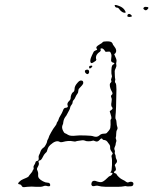

<svg xmlns="http://www.w3.org/2000/svg" viewBox="-20 -772 623 780"><path d="M327 -487Q330 -489 335 -489Q341 -489 342 -482Q343 -475 337 -471Q335 -470 330 -473Q326 -476 325 -480.5Q324 -485 327 -487ZM344 -504Q352 -507 355 -504Q356 -502 352 -498Q348 -494 345 -494Q342 -494 342 -498.5Q342 -503 344 -504ZM443 -585Q458 -567 448 -555L444 -552L449 -540Q455 -528 453 -521Q451 -514 452.5 -508.5Q454 -503 450 -495Q446 -487 446 -483Q446 -479 446.5 -466Q447 -453 448 -451.5Q449 -450 447.5 -444Q446 -438 449.5 -434.5Q453 -431 453 -409Q452 -322 449 -300Q448 -291 450.5 -287.5Q453 -284 453.5 -273.5Q454 -263 456.5 -256.5Q459 -250 455.5 -244.5Q452 -239 452 -228Q452 -217 450.5 -214.5Q449 -212 451.5 -206Q454 -200 452 -195.5Q450 -191 450 -187Q450 -183 446.5 -175.5Q443 -168 445.5 -163Q448 -158 446.5 -154Q445 -150 447.5 -145.5Q450 -141 450 -135.5Q450 -130 453 -125Q459 -115 450 -107Q445 -102 447 -98.5Q449 -95 450.5 -87.5Q452 -80 447.5 -77.5Q443 -75 443 -72Q443 -69 448 -68Q453 -67 454 -63Q456 -59 463.5 -52Q471 -45 478 -42Q487 -38 491.5 -34Q496 -30 501 -31Q510 -35 516 -33Q522 -31 522 -26Q522 -22 520.5 -19.5Q519 -17 516 -16Q513 -15 507 -15Q496 -14 493 -15.5Q490 -17 482 -15Q470 -12 411 -13Q388 -14 381.5 -16.5Q375 -19 367 -17Q355 -13 352 -20Q350 -23 352 -29Q356 -43 377 -34Q383 -32 390 -32Q399 -32 415 -48Q424 -57 426.5 -57Q429 -57 433 -61Q437 -65 437 -67.5Q437 -70 433 -70Q425 -70 431 -75Q434 -78 435 -102Q436 -125 433 -136Q432 -139 435 -143Q438 -147 438 -148.5Q438 -150 432.5 -157.5Q427 -165 427.5 -172.5Q428 -180 425 -184Q418 -194 415.5 -197Q413 -200 411 -201Q409 -202 405 -203Q398 -203 397 -206Q393 -214 385 -204Q376 -193 365 -199Q360 -202 355 -200Q349 -198 339 -198Q329 -198 324 -201Q318 -203 313 -202Q308 -201 299 -200Q290 -199 288 -197.5Q286 -196 276 -198Q259 -202 234 -195Q227 -193 222 -196Q207 -204 184 -183Q179 -178 177.5 -175.5Q176 -173 174.5 -169.5Q173 -166 170 -156Q169 -154 164 -149.5Q159 -145 153.5 -133.5Q148 -122 142.5 -120.5Q137 -119 136.5 -118Q136 -117 137 -112Q140 -106 135 -97Q130 -88 130 -85.5Q130 -83 133 -77Q136 -70 135 -61.5Q134 -53 139 -47Q144 -41 154.5 -35.5Q165 -30 172 -30Q184 -30 184 -20Q184 -13 172 -16Q164 -19 156 -15.5Q148 -12 129 -13Q110 -14 108 -14Q106 -14 90 -13Q76 -11 73 -12Q70 -13 66 -20Q65 -22 60 -23Q48 -24 59 -34Q64 -40 74 -44Q92 -51 96 -55Q98 -59 105 -67Q112 -75 112 -77Q112 -79 115 -82.5Q118 -86 116.5 -90.5Q115 -95 118 -100Q123 -107 124 -112Q125 -117 130 -118Q139 -119 137 -132Q136 -138 139 -143Q142 -148 144 -155Q147 -166 159 -174Q161 -175 166 -184Q171 -193 171 -196Q171 -200 174.5 -206Q178 -212 178 -214Q178 -217 187.5 -234Q197 -251 203 -258Q210 -267 210 -270Q210 -273 213.5 -277.5Q217 -282 218 -287Q219 -292 225.5 -302.5Q232 -313 235 -321Q239 -334 246 -334Q251 -334 254 -336.5Q257 -339 255 -343Q251 -352 260 -361Q267 -367 267 -374Q267 -381 270 -388Q273 -395 276 -397Q283 -400 283 -412Q283 -423 296 -437Q303 -445 309 -445Q320 -445 318 -433Q316 -427 302 -413Q298 -409 298 -402Q298 -395 294 -390.5Q290 -386 286.5 -377.5Q283 -369 279 -365.5Q275 -362 275 -356.5Q275 -351 270.5 -346Q266 -341 265 -335Q264 -329 261.5 -325Q259 -321 253.5 -310Q248 -299 246 -298Q245 -297 242.5 -292.5Q240 -288 238.5 -282.5Q237 -277 237 -275Q237 -270 235 -266Q229 -255 236 -241Q240 -232 244.5 -230.5Q249 -229 255 -225Q265 -218 289 -221Q303 -222 304.5 -222Q306 -222 329.5 -221.5Q353 -221 360 -218Q374 -213 384 -222Q391 -229 403 -229Q411 -229 413.5 -231.5Q416 -234 421.5 -240.5Q427 -247 428 -252Q430 -264 429 -280Q428 -285 431 -288Q434 -291 432 -298.5Q430 -306 428.5 -311Q427 -316 426 -318.5Q425 -321 432 -325Q441 -331 435 -337Q430 -342 433 -357Q435 -369 433 -374Q429 -382 433 -386Q440 -390 435 -399Q426 -414 426 -428Q426 -433 430 -436.5Q434 -440 432 -444.5Q430 -449 433 -455Q436 -461 434 -466Q432 -471 432.5 -485.5Q433 -500 435 -504Q437 -509 441 -510.5Q445 -512 444.5 -514.5Q444 -517 440 -517.5Q436 -518 433 -521.5Q430 -525 432 -535.5Q434 -546 432 -552Q429 -560 427 -561.5Q425 -563 417 -562Q410 -561 408.5 -562Q407 -563 405 -567Q397 -578 390 -575Q387 -574 389 -569Q390 -565 386 -562Q368 -551 370 -534Q372 -531 371 -528.5Q370 -526 369 -525Q368 -524 363 -521Q352 -513 349 -517Q343 -525 353 -546Q357 -554 359.5 -559.5Q362 -565 368 -567Q378 -570 373 -574Q370 -578 372.5 -582Q375 -586 387 -593Q395 -597 397 -600.5Q399 -604 414.5 -604Q430 -604 434 -599.5Q438 -595 438 -593Q438 -591 443 -585ZM499 -713Q505 -719 513 -711Q517 -707 515.5 -705.5Q514 -704 506 -703Q498 -703 497.5 -706.5Q497 -710 499 -713ZM565 -742Q568 -745 574 -744Q580 -743 581 -743Q586 -740 578 -733Q574 -729 569 -731Q558 -737 565 -742ZM446 -751Q449 -754 468 -746Q479 -741 485 -733Q494 -720 488 -720Q476 -720 466 -733Q461 -741 455.5 -741Q450 -741 447.5 -745.5Q445 -750 446 -751Z"/></svg>

Font: TT2020 Style D
Style: Italic
Weight: 400
Italic angle: -15°
Version: Version 0.2.000